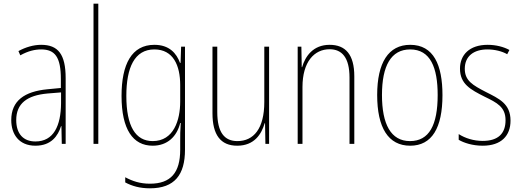

<svg xmlns="http://www.w3.org/2000/svg" viewBox="-20 -780 2826 1041"><path d="M203 -537C162 -537 118 -524 80 -503L90 -480C133 -504 170 -512 203 -512C278 -512 310 -471 310 -351V-303L237 -296C113 -284 41 -234 41 -129C41 -53 82 10 172 10C258 10 294 -43 311 -96H313L315 0H336V-356C336 -486 295 -537 203 -537ZM237 -273 311 -279V-220C310 -98 271 -13 172 -13C106 -13 68 -55 68 -129C68 -219 127 -263 237 -273Z M513 0V-760H487V0Z M817 -537C694 -537 639 -432 639 -260C639 -78 701 10 808 10C888 10 939 -40 957 -113H960C957 -72 957 -47 957 -14V32C957 156 906 216 793 216C739 216 698 202 659 181V209C696 229 739 241 793 241C927 241 983 167 983 32V-527H962L959 -439H956C937 -491 898 -537 817 -537ZM817 -512C920 -512 957 -424 957 -319V-229C957 -129 922 -15 808 -15C715 -15 665 -95 665 -260C665 -413 709 -512 817 -512Z M1439 -527H1413V-227C1413 -82 1355 -15 1267 -15C1197 -15 1158 -62 1158 -173V-527H1132V-166C1132 -49 1176 10 1266 10C1359 10 1398 -53 1415 -112H1417L1419 0H1439Z M1767 -537C1678 -537 1635 -475 1618 -416H1616L1614 -527H1594V0H1620V-308C1620 -445 1684 -513 1767 -513C1834 -513 1875 -468 1875 -359V0H1901V-366C1901 -485 1853 -537 1767 -537Z M2379 -264C2379 -428 2331 -537 2204 -537C2086 -537 2025 -440 2025 -265C2025 -88 2085 10 2204 10C2322 10 2379 -87 2379 -264ZM2051 -265C2051 -423 2100 -512 2204 -512C2314 -512 2353 -413 2353 -265C2353 -102 2307 -15 2203 -15C2099 -15 2051 -107 2051 -265Z M2748 -126C2748 -218 2686 -245 2613 -282C2544 -318 2500 -342 2500 -407C2500 -476 2549 -512 2623 -512C2662 -512 2703 -502 2730 -486L2742 -509C2711 -526 2669 -537 2624 -537C2525 -537 2474 -482 2474 -408C2474 -324 2532 -294 2607 -256C2675 -223 2721 -200 2721 -128C2721 -57 2682 -16 2597 -16C2549 -16 2503 -30 2467 -53V-22C2494 -6 2541 10 2597 10C2698 10 2748 -44 2748 -126Z"/></svg>

Font: Noto Sans Ethiopic Condensed Thin
Style: Regular
Weight: 100
Width: 3
Designer: Monotype Design Team
Foundry: Monotype Imaging Inc.
Version: Version 2.102